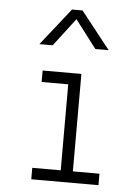

<svg xmlns="http://www.w3.org/2000/svg" viewBox="-53 -792 607 834"><g transform="rotate(5 250.0 -375.0)"><path d="M123 -425V-475H292V-50H408V0H115V-50H239V-425ZM273 -750 401 -588H343L250 -710L157 -588H99L227 -750Z"/></g></svg>

Font: TypoPRO Lekton
Style: Regular
Weight: 400
Monospace: yes
Designer: Paolo Mazzetti, Luciano Perondi, Raffaele Flato, Elena Papassissa, Emilio Macchia, Michela Povoleri, Tobias Seemiller, R
Version: Version 34.000